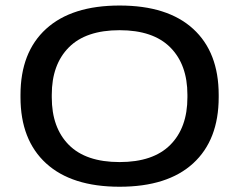

<svg xmlns="http://www.w3.org/2000/svg" viewBox="-20 -676 887 712"><path d="M423.5 16.5Q246 16.5 151 -70.2Q56 -157 56 -315.5V-324Q56 -482.5 151 -569Q246 -655.5 423.5 -655.5Q601.5 -655.5 696.2 -569Q791 -482.5 791 -324V-315.5Q791 -157 696.2 -70.2Q601.5 16.5 423.5 16.5ZM423.5 -75Q548 -75 611.5 -138.8Q675 -202.5 675 -315V-324.5Q675 -436.5 611.5 -500.2Q548 -564 423.5 -564Q298.5 -564 235.2 -500.2Q172 -436.5 172 -324.5V-315Q172 -202.5 235.2 -138.8Q298.5 -75 423.5 -75Z"/></svg>

Font: Anek Latin Expanded Medium
Style: Regular
Weight: 500
Width: 7
Designer: Yesha Goshar
Foundry: Ek Type
Version: Version 1.003